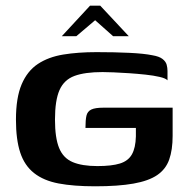

<svg xmlns="http://www.w3.org/2000/svg" viewBox="-20 -648 659 674"><path d="M314 6Q238 6 185.5 -4Q133 -14 99.5 -40.5Q66 -67 51 -112.5Q36 -158 36 -228Q36 -305 56 -352Q76 -399 113 -423.5Q150 -448 202 -456.5Q254 -465 319 -465Q383 -465 434.5 -462.5Q486 -460 515 -454Q539 -450 550.5 -441Q562 -432 565 -421Q568 -410 568 -399V-366Q562 -373 540.5 -378Q519 -383 491 -386Q463 -389 433.5 -391Q404 -393 379 -394Q354 -395 340 -395Q278 -395 241.5 -381.5Q205 -368 189 -332Q173 -296 173 -228Q173 -164 187.5 -128.5Q202 -93 235 -79Q268 -65 322 -65Q372 -65 401 -74Q430 -83 443 -106Q456 -129 457 -169Q457 -180 457 -187.5Q457 -195 457 -199H280Q280 -227 283.5 -242Q287 -257 300.5 -263.5Q314 -270 343 -270H586V-171Q586 -122 574 -88Q562 -54 532 -33.5Q502 -13 448.5 -3.5Q395 6 314 6ZM197 -521 296 -628H332L432 -521H377L314 -577L248 -521Z"/></svg>

Font: Genos Thin SemiBold
Style: Regular
Weight: 600
Version: Version 1.010